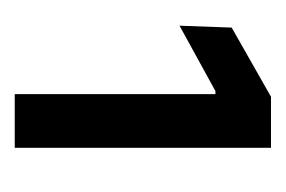

<svg xmlns="http://www.w3.org/2000/svg" viewBox="-82 -660 379 254"><g transform="rotate(90 107.0 -532.5)"><path d="M104 -363V-628.5H100L13.5 -581L16 -650L107.5 -702H175V-363Z"/></g></svg>

Font: Anek Tamil Medium Medium
Style: Regular
Weight: 500
Version: Version 1.003